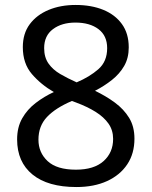

<svg xmlns="http://www.w3.org/2000/svg" viewBox="-20 -744 612 774"><path d="M285 -724Q348 -724 396 -704.5Q444 -685 471.5 -647Q499 -609 499 -553Q499 -510 480.5 -478Q462 -446 431 -421.5Q400 -397 363 -378Q407 -357 443 -330.5Q479 -304 500.5 -269Q522 -234 522 -185Q522 -125 493 -81.5Q464 -38 411.5 -14Q359 10 288 10Q173 10 111 -40.5Q49 -91 49 -182Q49 -231 69.5 -267Q90 -303 124 -329Q158 -355 197 -373Q145 -403 108.5 -445.5Q72 -488 72 -554Q72 -609 100 -646.5Q128 -684 176 -704Q224 -724 285 -724ZM135 -181Q135 -129 172 -94.5Q209 -60 286 -60Q359 -60 397.5 -94.5Q436 -129 436 -184Q436 -219 417.5 -245.5Q399 -272 365.5 -293Q332 -314 286 -331L270 -337Q204 -309 169.5 -272.5Q135 -236 135 -181ZM284 -653Q229 -653 193.5 -626.5Q158 -600 158 -550Q158 -513 175.5 -488Q193 -463 223 -445.5Q253 -428 289 -412Q341 -434 376.5 -465Q412 -496 412 -550Q412 -600 377 -626.5Q342 -653 284 -653Z"/></svg>

Font: Noto Sans Lisu
Style: Regular
Weight: 400
Designer: Monotype Design Team. David Williams.
Foundry: Monotype Imaging Inc.
Version: Version 2.102